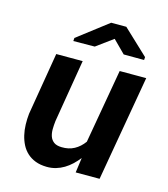

<svg xmlns="http://www.w3.org/2000/svg" viewBox="-112 -831 811 928"><g transform="rotate(15 293.5 -366.5)"><path d="M360.8 -74.7Q346.2 -56.2 329.6 -40.5Q313 -24.9 293.9 -13.4Q274.9 -2 253.2 4.4Q231.4 10.7 207.5 10.3Q175.3 9.8 151.1 0.5Q127 -8.8 109.4 -24.9Q91.8 -41 80.8 -62.5Q69.8 -84 64 -108.9Q58.1 -133.8 57.4 -161.1Q56.6 -188.5 59.6 -215.8L111.8 -528.3H244.1L191.9 -214.4Q189.5 -193.8 189.2 -173.6Q189 -153.3 194.6 -137.2Q200.2 -121.1 213.9 -110.8Q227.5 -100.6 252.9 -100.1Q288.6 -99.1 316.2 -114Q343.8 -128.9 364.3 -157.2L429.2 -528.3H562L470.2 0H350.6ZM530.3 -625 529.3 -610.4 427.2 -610.8 365.7 -672.4 282.2 -611.3 175.3 -610.4 176.3 -626 329.1 -743.2H404.8Z"/></g></svg>

Font: Roboto Mono
Style: Bold Italic
Weight: 700
Designer: Google
Version: Version 2.000985; 2015; ttfautohint (v1.3)